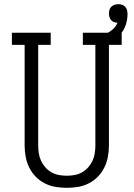

<svg xmlns="http://www.w3.org/2000/svg" viewBox="-20 -892 640 920"><path d="M300 8Q273 8 246 3.5Q219 -1 194.5 -13.5Q170 -26 151 -45.5Q132 -65 120 -89.5Q108 -114 103 -141Q98 -168 98 -195V-677H37V-735H223V-677H163V-195Q163 -176 166 -157Q169 -138 177 -121Q185 -104 197.5 -90Q210 -76 226.5 -66.5Q243 -57 262 -53.5Q281 -50 300 -50Q319 -50 338 -53.5Q357 -57 373.5 -66.5Q390 -76 402.5 -90Q415 -104 423 -121Q431 -138 434 -157Q437 -176 437 -195V-677H377V-735H563V-677H502V-195Q502 -168 497 -141Q492 -114 480 -89.5Q468 -65 449 -45.5Q430 -26 405.5 -13.5Q381 -1 354 3.5Q327 8 300 8ZM470 -677 456 -720Q470 -723 483 -728.5Q496 -734 507.5 -741.5Q519 -749 528.5 -759.5Q538 -770 543 -783Q535 -783 526.5 -786Q518 -789 512.5 -795.5Q507 -802 504.5 -810.5Q502 -819 502 -827Q502 -836 504.5 -845Q507 -854 513.5 -860Q520 -866 529 -869Q538 -872 547 -872Q556 -872 565 -869Q574 -866 580 -859.5Q586 -853 588.5 -844Q591 -835 591 -825Q591 -799 583 -774Q575 -749 558 -729.5Q541 -710 517.5 -697.5Q494 -685 470 -677Z"/></svg>

Font: Iosevka Curly Slab LtEx
Style: Regular
Weight: 300
Width: 7
Monospace: yes
Designer: Belleve Invis
Foundry: Belleve Invis
Version: Version 11.1.0; ttfautohint (v1.8.3)